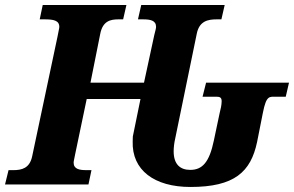

<svg xmlns="http://www.w3.org/2000/svg" viewBox="-37 -734 1170 764"><path d="M721 10C896 10 961 -50 986 -169L1009 -285C1023 -356 1035 -349 1063 -349H1100L1113 -405H783L769 -349H826C840 -349 845 -344 845 -331C845 -317 841 -299 837 -284L814 -175C796 -88 768 -58 720 -58C680 -58 654 -80 654 -132C654 -146 656 -165 660 -182L746 -600C756 -650 790 -657 825 -657H844L857 -714H525L512 -657H532C561 -657 584 -653 584 -627C584 -621 581 -611 577 -595L536 -405H323L362 -600C372 -650 402 -657 434 -657H453L466 -714H133L121 -657H141C175 -657 199 -653 199 -627C199 -621 196 -612 192 -589L91 -112C81 -64 49 -57 16 -57H-3L-17 0H315L327 -57H307C279 -57 256 -61 256 -87C256 -93 259 -103 262 -120L308 -340H522L492 -193C492 -196 491 -187 491 -172C487 -57 577 10 721 10Z"/></svg>

Font: Noto Serif SemiCondensed Extra
Style: Italic
Weight: 800
Width: 4
Italic angle: -12°
Designer: Monotype Design Team
Foundry: Monotype Imaging Inc.
Version: Version 1.901